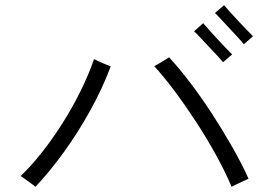

<svg xmlns="http://www.w3.org/2000/svg" viewBox="-20 -837 1040 737"><path d="M869 -120Q845 -177 809.5 -241.5Q774 -306 732.5 -369.5Q691 -433 649.5 -488.5Q608 -544 572 -583Q578 -586 590 -593Q602 -600 614 -607.5Q626 -615 629 -617Q667 -576 709 -521Q751 -466 792 -403Q833 -340 870 -275.5Q907 -211 934 -151Q929 -149 915.5 -142.5Q902 -136 888 -129.5Q874 -123 869 -120ZM116 -120Q112 -124 100 -132.5Q88 -141 76.5 -149.5Q65 -158 59 -161Q99 -199 140.5 -251.5Q182 -304 220.5 -365Q259 -426 290 -489Q321 -552 341 -610Q347 -607 360 -601Q373 -595 386.5 -589.5Q400 -584 405 -582Q374 -499 327 -414Q280 -329 225.5 -253.5Q171 -178 116 -120ZM916 -667Q909 -676 894 -692.5Q879 -709 861 -728Q843 -747 828 -763.5Q813 -780 805 -787L840 -817Q848 -808 862.5 -791.5Q877 -775 894.5 -756.5Q912 -738 927.5 -722Q943 -706 951 -698ZM836 -598Q829 -607 814 -623.5Q799 -640 781 -658.5Q763 -677 748 -693.5Q733 -710 725 -717L760 -748Q768 -739 782.5 -722.5Q797 -706 814.5 -687Q832 -668 847.5 -652Q863 -636 871 -628Z"/></svg>

Font: Zen Kaku Gothic Antique
Style: Regular
Weight: 400
Designer: Yoshimichi Ohira
Foundry: Positype
Version: Version 1.001